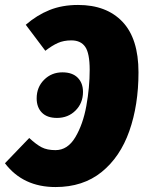

<svg xmlns="http://www.w3.org/2000/svg" viewBox="-52 -736 580 775"><path d="M-32 -77 66 -179Q94 -153 116 -141.5Q138 -130 172 -130Q221 -130 252 -182Q283 -234 296.5 -308.5Q310 -383 310 -454Q310 -521 292 -547Q274 -573 236 -573Q205 -573 181.5 -562.5Q158 -552 131 -531L52 -636Q97 -675 148 -695.5Q199 -716 263 -716Q378 -716 442.5 -648Q507 -580 507 -444Q507 -312 470 -207Q433 -102 358 -41.5Q283 19 172 19Q41 19 -32 -77ZM96 -339Q96 -384 126 -414Q156 -444 200 -444Q240 -444 261.5 -422.5Q283 -401 283 -365Q283 -320 253 -290Q223 -260 178 -260Q138 -260 117 -281.5Q96 -303 96 -339Z"/></svg>

Font: Fira Sans Extra Condensed Black
Style: Italic
Weight: 900
Width: 3
Italic angle: -8°
Designer: Carrois Corporate & Edenspiekermann AG
Foundry: Carrois Corporate GbR & Edenspiekermann AG
Version: Version 4.203